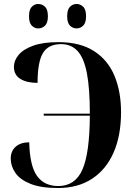

<svg xmlns="http://www.w3.org/2000/svg" viewBox="-20 -936 681 966"><path d="M366 -793Q346 -793 332 -807Q318 -821 318 -854Q318 -888 332 -902Q346 -916 366 -916Q384 -916 398.5 -902Q413 -888 413 -854Q413 -821 398.5 -807Q384 -793 366 -793ZM172 -793Q154 -793 140 -807Q126 -821 126 -854Q126 -888 140 -902Q154 -916 172 -916Q192 -916 206.5 -902Q221 -888 221 -854Q221 -821 206.5 -807Q192 -793 172 -793ZM272 10Q186 10 133.5 -11Q81 -32 57.5 -66Q34 -100 34 -138Q34 -176 59 -198Q84 -220 127 -220Q130 -101 166.5 -50.5Q203 0 273 0Q358 0 394.5 -82.5Q431 -165 432 -354H200V-364H432Q432 -489 417.5 -566Q403 -643 371 -678.5Q339 -714 287 -714Q223 -714 196 -669Q169 -624 169 -519Q115 -519 82.5 -539Q50 -559 50 -600Q50 -631 73.5 -659.5Q97 -688 146.5 -706Q196 -724 274 -724Q383 -724 453 -679Q523 -634 556 -554.5Q589 -475 589 -372Q589 -254 551.5 -168.5Q514 -83 443 -36.5Q372 10 272 10Z"/></svg>

Font: Noto Serif Display SemiCondensed
Style: Bold
Weight: 700
Width: 4
Designer: Monotype Design Team
Foundry: Monotype Imaging Inc.
Version: Version 2.009